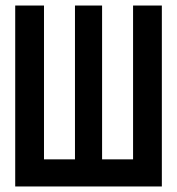

<svg xmlns="http://www.w3.org/2000/svg" viewBox="-20 -674 640 694"><path d="M35 0V-654H139V-98H251V-654H349V-98H461V-654H565V0Z"/></svg>

Font: Source Code Pro SemiBold
Style: Regular
Weight: 600
Monospace: yes
Designer: Paul D. Hunt, Teo Tuominen
Foundry: Adobe Systems Incorporated
Version: Version 1.018;hotconv 1.0.116;makeotfexe 2.5.65601